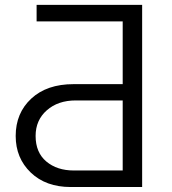

<svg xmlns="http://www.w3.org/2000/svg" viewBox="-20 -751 692 771"><path d="M123 -205.1Q123 -138.7 166 -102.5Q209 -66.4 276.4 -66.4H472.7V-347.7H284.2Q212.9 -347.7 168 -308.1Q123 -268.6 123 -205.1ZM43 -205.1Q43 -296.9 105.5 -355Q168 -413.1 275.4 -413.1H472.7V-665H127V-731.4H550.8V0H263.7Q164.1 0 103.5 -58.1Q43 -116.2 43 -205.1Z"/></svg>

Font: Batunionen A1
Style: Regular
Weight: 400
Designer: HanYang I&C Co.,Ltd.
Foundry: HanYang I&C Co.,Ltd.
Version: Version 2.50; ttfautohint (v1.6)